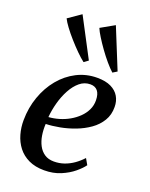

<svg xmlns="http://www.w3.org/2000/svg" viewBox="-158 -933 802 1027"><g transform="rotate(20 243.0 -419.5)"><path d="M431.5 -94Q417 -73.5 387.5 -49Q358 -24.5 316.5 -7Q275 10.5 223.5 10.5Q172 10.5 134.8 -7.2Q97.5 -25 74 -55.5Q50.5 -86 39.5 -124.8Q28.5 -163.5 29 -204.5Q29.5 -275.5 51.8 -338.2Q74 -401 113.5 -449Q153 -497 206.5 -524.5Q260 -552 322.5 -552Q370.5 -552 401.2 -537Q432 -522 447.2 -496Q462.5 -470 462.5 -436.5Q463 -392 442.2 -357.8Q421.5 -323.5 386.8 -299Q352 -274.5 310 -258.5Q268 -242.5 225.2 -234.5Q182.5 -226.5 147 -225.5Q145 -192 150 -161Q155 -130 168 -105.2Q181 -80.5 202.8 -66Q224.5 -51.5 256 -51.5Q287 -51.5 314.8 -61.2Q342.5 -71 367 -88.2Q391.5 -105.5 412 -128ZM300 -506.5Q266.5 -506.5 240 -484.5Q213.5 -462.5 194 -426.5Q174.5 -390.5 163 -348.2Q151.5 -306 148 -265Q177.5 -267 207.2 -275.8Q237 -284.5 263.8 -299.8Q290.5 -315 311.5 -335.5Q332.5 -356 344.8 -381.5Q357 -407 356.5 -436.5Q356 -471.5 341.5 -489Q327 -506.5 300 -506.5ZM224 -605.5Q204.5 -620.5 179.5 -645.2Q154.5 -670 129.8 -698Q105 -726 86 -751.8Q67 -777.5 59 -794.5L131.5 -844.5L248 -623ZM388 -605.5Q369.5 -622 347 -648.5Q324.5 -675 303 -705Q281.5 -735 264.8 -762Q248 -789 241 -806.5L319 -850.5L412.5 -620.5Z"/></g></svg>

Font: Merriweather 60pt Medium
Style: Italic
Weight: 500
Italic angle: -7.8°
Version: Version 2.101